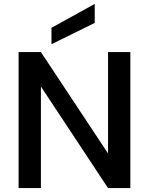

<svg xmlns="http://www.w3.org/2000/svg" viewBox="-20 -961 761 981"><path d="M646 -695V0H532L189 -519V0H75V-695H189L532 -177V-695ZM464 -941V-844L243 -735V-819Z"/></svg>

Font: Parkinsans Medium
Style: Regular
Weight: 500
Designer: Red Stone, Indian Type Foundry
Foundry: Indian Type Foundry
Version: Version 1.000